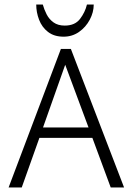

<svg xmlns="http://www.w3.org/2000/svg" viewBox="-20 -828 586 848"><path d="M18 0 249 -612H293L528 0H469L388 -219H154L76 0ZM170 -265H371L268 -542ZM140 -808H169Q175 -786 186 -764.5Q197 -743 216.5 -729Q236 -715 266 -715Q311 -715 333.5 -744.5Q356 -774 364 -808H394Q394 -774 376.5 -741Q359 -708 329 -687Q299 -666 261 -666Q219 -666 192 -687Q165 -708 152.5 -741Q140 -774 140 -808Z"/></svg>

Font: Ancizar Sans Thin
Style: Regular
Weight: 100
Designer: Cesar Puertas, Viviana Monsalve, Julian Moncada, Julian Prieto, Jose Castro, Mariel Hernandez, Felipe Aragon, Sara Alarc
Version: Version 8.100